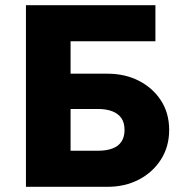

<svg xmlns="http://www.w3.org/2000/svg" viewBox="-20 -720 712 740"><path d="M127 -300H357Q390 -300 413 -291Q436 -282 448 -264.5Q460 -247 460 -219Q460 -192 448 -174Q436 -156 413 -147.5Q390 -139 357 -139H127V0H394Q462 0 515.5 -28Q569 -56 600.5 -105.5Q632 -155 632 -219Q632 -284 600.5 -332.5Q569 -381 515.5 -408.5Q462 -436 394 -436H127ZM80 -700V0H252V-561H579V-700Z"/></svg>

Font: Jost
Style: Bold
Weight: 700
Version: Version 3.710